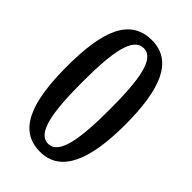

<svg xmlns="http://www.w3.org/2000/svg" viewBox="-222 -802 891 891"><g transform="rotate(45 223.0 -357.0)"><path d="M223 10C358 10 414 -126 414 -358C414 -592 361 -724 224 -724C79 -724 31 -587 31 -359C31 -123 82 10 223 10ZM223 -43C153 -43 133 -159 133 -358C133 -557 153 -671 224 -671C293 -671 313 -557 313 -358C313 -159 293 -43 223 -43Z"/></g></svg>

Font: Noto Serif Bengali ExtraCondensed Medium
Style: Regular
Weight: 500
Width: 2
Designer: Juan Bruce, Universal Thirst, Indian Type Foundry and the Monotype Design Team.
Foundry: Monotype Imaging Inc.
Version: Version 2.003